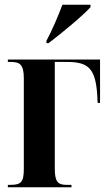

<svg xmlns="http://www.w3.org/2000/svg" viewBox="-20 -786 456 806"><path d="M175 -615V-605H184C237 -645 329 -721 360 -756V-766H242C225 -721 200 -661 175 -615ZM13 0H280V-10H261C224 -10 210 -21 210 -78V-526H262C352 -526 380 -497 388 -391L390 -354H400V-536H13V-526H24C63 -526 80 -516 80 -457V-78C80 -22 69 -10 24 -10H13Z"/></svg>

Font: Noto Serif Display ExtraCondensed
Style: Bold
Weight: 700
Width: 2
Designer: Monotype Design Team
Foundry: Monotype Imaging Inc.
Version: Version 2.009